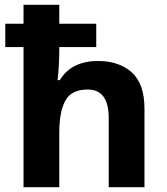

<svg xmlns="http://www.w3.org/2000/svg" viewBox="-20 -780 697 800"><path d="M78 -681V-760H227V-681H381V-584H227V-575Q227 -533 224.5 -497Q222 -461 220 -446H229Q255 -488 295.5 -507Q336 -526 387 -526Q476 -526 529 -478.5Q582 -431 582 -326V0H433V-289Q433 -407 345 -407Q278 -407 252.5 -361Q227 -315 227 -227V0H78V-584H2V-681Z"/></svg>

Font: BC Sans
Style: Bold
Weight: 700
Designer: Monotype Design Team
Province of B.C.
Foundry: Monotype Imaging Inc.
Version: Version 2.000;GOOG;noto-source:20170915:90ef993387c0